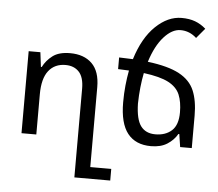

<svg xmlns="http://www.w3.org/2000/svg" viewBox="-63 -841 1302 1148"><g transform="rotate(5 587.5 -267.0)"><path d="M424.8 235.8V-296.9Q424.8 -365.2 395 -397.2Q365.2 -429.2 314 -429.2Q249 -429.2 212.4 -382.6Q175.8 -335.9 175.8 -241.2V0H86.9V-492.2H157.2L168 -404.8H172.9Q192.9 -444.8 230.5 -473.4Q268.1 -502 335 -502Q418.9 -502 466.6 -455.1Q514.2 -408.2 514.2 -314V166H640.1V235.8Z M1108.9 -194.8V0H1039.1L1027.3 -77.1H1022Q1001 -40 962.2 -15.1Q923.3 9.8 864.3 9.8Q772 9.8 724.1 -50.5Q676.3 -110.8 676.3 -236.8Q676.3 -290 681.2 -338.1Q686 -386.2 694.3 -429.2Q664.1 -431.2 628.9 -432.1V-502Q673.3 -501 711.9 -499Q752 -628.9 825.4 -699.5Q898.9 -770 981 -770Q1027.3 -770 1062.3 -757.1Q1097.2 -744.1 1127 -717.8L1077.1 -658.2Q1035.2 -696.8 981 -696.8Q930.2 -696.8 881.6 -642.8Q833 -588.9 802.2 -491.2Q925.3 -476.1 991.7 -440.4Q1058.1 -404.8 1083.5 -344.5Q1108.9 -284.2 1108.9 -194.8ZM765.1 -236.8Q767.1 -143.1 796.6 -103Q826.2 -63 884.3 -63Q945.3 -63 982.7 -96.9Q1020 -130.9 1020 -206.1Q1020 -269 1002 -312.5Q983.9 -356 933.6 -382.6Q883.3 -409.2 784.2 -421.9Q775.9 -380.9 771 -334.5Q766.1 -288.1 765.1 -236.8Z"/></g></svg>

Font: Kurinto Seri
Style: Regular
Weight: 400
Designer: Kurinto was developed by Clint Goss from a range of fonts that are compatible with the SIL Open Font License Version 1.1
Foundry: Clinton F. Goss
Version: Version 2.196; July 25, 2020